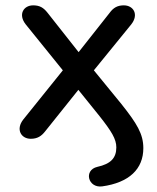

<svg xmlns="http://www.w3.org/2000/svg" viewBox="-20 -515 586 718"><path d="M362 182C463 168 516 117 516 39C516 -14 492 -53 434 -126L331 -252L471 -424C500 -461 479 -495 443 -495C419 -495 404 -486 390 -467L274 -320L158 -467C143 -486 129 -495 104 -495C68 -495 47 -461 76 -424L215 -252L67 -68C38 -31 59 4 95 4C120 4 135 -6 149 -24L273 -179L352 -81C397 -24 415 5 415 36C415 76 394 98 344 109C292 121 309 189 362 182Z"/></svg>

Font: Nunito SemiBold
Style: Regular
Weight: 600
Designer: Vernon Adams
Foundry: Vernon Adams
Version: Version 3.602